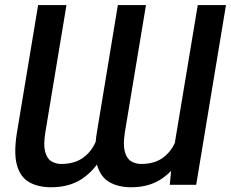

<svg xmlns="http://www.w3.org/2000/svg" viewBox="-20 -748 935 777"><path d="M677.7 -110.8 780.3 -727.5H894.5L773.9 0H667ZM710.9 -246.1 757.8 -247.1Q745.6 -173.3 714.6 -115.2Q683.6 -57.1 633.1 -23.7Q582.5 9.8 511.2 9.8Q458.5 9.8 422.4 -11.2Q386.2 -32.2 372.6 -81.1Q358.9 -129.9 372.1 -212.9L457 -727.5H570.8L485.4 -212.9Q477.5 -162.6 485.1 -134.5Q492.7 -106.4 510.5 -95.5Q528.3 -84.5 551.3 -84.5Q601.1 -84.5 633.5 -105.7Q666 -127 684.8 -163.8Q703.6 -200.7 710.9 -246.1ZM389.2 -246.1 436 -247.1Q423.8 -172.9 392.6 -114.7Q361.3 -56.6 310.5 -23.4Q259.8 9.8 187.5 9.8Q132.8 9.8 96.9 -11.5Q61 -32.7 48.1 -81.5Q35.2 -130.4 48.8 -212.9L134.3 -727.5H249L163.6 -212.9Q155.3 -162.6 162.6 -134.5Q169.9 -106.4 187.5 -95.5Q205.1 -84.5 227.5 -84.5Q277.3 -84.5 310.3 -105.7Q343.3 -127 362.3 -163.8Q381.3 -200.7 389.2 -246.1Z"/></svg>

Font: Inter Tight Medium
Style: Italic
Weight: 500
Italic angle: -9.39999°
Designer: Rasmus Andersson
Foundry: rsms
Version: Version 3.004